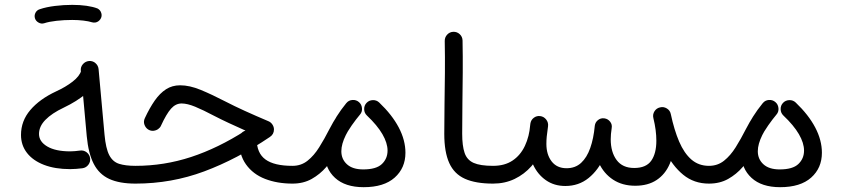

<svg xmlns="http://www.w3.org/2000/svg" viewBox="-20 -740 3478 789"><path d="M66.3 -185.5Q66.3 -143.3 90.9 -111.6Q115.5 -80 160.9 -62.5Q206.4 -45 268.4 -45Q279.6 -45 292.9 -46Q306.2 -47 318.9 -48.6Q333.9 -50.8 343.1 -62.9Q352.4 -75 350.2 -90Q348.1 -104.9 336 -114.2Q323.9 -123.4 308.9 -121.3Q298.2 -119.8 287.6 -118.9Q277 -118 268.4 -118Q208.1 -118 174.2 -138.1Q140.3 -158.1 140.3 -189.5Q140.3 -220.6 166.6 -247.5Q192.9 -274.5 241.9 -297.7Q296.1 -323.5 334.5 -356Q372.9 -388.4 384.9 -430.4Q389.2 -444.8 381.7 -458.2Q374.3 -471.6 359.7 -475.7Q345.3 -480 331.8 -472.6Q318.4 -465.2 314.1 -450.6Q307.3 -426.9 278.3 -404.5Q249.3 -382.1 210.9 -364.6Q142.7 -332.8 104.5 -287.8Q66.3 -242.9 66.3 -185.5ZM312.1 -449.3 336.5 -180.2Q343.1 -109.6 365.2 -66.7Q387.3 -23.9 429 -4.7Q470.6 14.5 536.6 14.5H537.1Q552.6 14.5 563 3.8Q573.4 -7 573.4 -22Q573.4 -37.4 563 -47.9Q552.6 -58.5 537.1 -58.5H536.6Q496 -58.5 469.7 -66.7Q443.3 -75 429 -102.4Q414.7 -129.8 409.5 -187L385.1 -456.1Q383.5 -471.2 371.8 -481Q360.2 -490.8 345.2 -489.2Q330.3 -487.6 320.4 -476Q310.5 -464.3 312.1 -449.3ZM123.6 -664.9Q127.1 -653.6 138.3 -647.3Q149.4 -640.9 161.3 -644.4Q181.5 -651.1 212.3 -654.5Q243.2 -658 276.9 -658Q285.5 -658 292.4 -662.3Q299.4 -666.5 303.6 -673.7Q307.9 -680.8 307.9 -689Q307.9 -701.8 298.7 -710.9Q289.6 -720 276.9 -720Q241.8 -720 206 -715.6Q170.2 -711.2 143.9 -702.3Q131.7 -698.7 125.9 -687.7Q120.2 -676.7 123.6 -664.9ZM245.8 -689Q245.8 -676.3 255 -667.1Q264.1 -658 276.9 -658Q300.4 -658 322.6 -655.4Q344.8 -652.7 358.6 -648.3Q365.3 -646.5 371.7 -647.5Q378.1 -648.4 383.6 -652.2Q389 -655.9 392.8 -661.6Q400.1 -672.9 396.4 -685.8Q392.7 -698.8 380.8 -705.1Q362.5 -712.3 335.5 -716.2Q308.5 -720 276.9 -720Q264.1 -720 255 -710.9Q245.8 -701.8 245.8 -689Z M720.2 -389.5Q687.6 -389.5 662.3 -373.2Q637 -356.9 615.8 -326.6Q594.7 -296.3 575.3 -254.6Q568.8 -240.9 573.5 -227.8Q578.3 -214.6 588.7 -208Q599.2 -201.5 610.3 -202.5Q621.3 -203.5 629.8 -209.5Q638.3 -215.6 641.5 -223.4Q663.9 -272.2 682.9 -293.5Q701.8 -314.8 726.4 -314.8Q749.5 -314.8 781.9 -301.5Q814.4 -288.1 860.2 -263.9Q888 -249.5 919.8 -234.7Q951.6 -220 988.6 -203.4Q876.2 -131.3 765.3 -94.9Q654.4 -58.5 537.1 -58.5Q522 -58.5 511 -47.7Q500.1 -36.9 500.1 -22Q500.1 -7.4 511 3.6Q522 14.5 537.1 14.5Q684.6 14.5 819.2 -35.7Q953.8 -85.9 1088.7 -176.9Q1105.8 -188 1105.8 -208Q1105.8 -218.5 1099.6 -228Q1093.4 -237.5 1083.7 -241.6Q1029.4 -264.6 985.5 -284.6Q941.7 -304.6 906.5 -322.8Q851.3 -351.4 805.2 -370.5Q759.2 -389.5 720.2 -389.5ZM961.9 -168Q961.9 -104.8 990.8 -64.5Q1019.6 -24.1 1069.4 -4.8Q1119.3 14.5 1181.6 14.5H1182.1Q1197.6 14.5 1208 3.8Q1218.4 -7 1218.4 -22Q1218.4 -37.4 1208 -47.9Q1197.6 -58.5 1182.1 -58.5H1181.6Q1106.9 -58.5 1070.9 -84.7Q1034.9 -110.9 1034.9 -168Q1034.9 -183.5 1024.4 -193.9Q1013.9 -204.3 998.4 -204.3Q983.5 -204.3 972.7 -193.9Q961.9 -183.5 961.9 -168Z M1145.6 -22Q1145.6 -7 1156.4 3.8Q1167.2 14.5 1182.1 14.5Q1226.8 14.5 1260.9 -4.7Q1295 -23.9 1320.6 -53.6Q1346.1 -83.3 1364.7 -116Q1383.2 -148.7 1396.4 -176.1Q1407.5 -199.2 1425.5 -224.9Q1443.6 -250.5 1459.2 -269Q1469.1 -280.2 1467.5 -295.7Q1465.9 -311.2 1454.5 -320.6Q1443.1 -330.4 1427.9 -328.9Q1412.7 -327.4 1402.9 -316Q1385.7 -295 1367 -266.5Q1348.3 -238 1333 -208.1Q1313.1 -168.9 1291.7 -134.8Q1270.4 -100.6 1243.9 -79.6Q1217.5 -58.5 1182.1 -58.5Q1167.2 -58.5 1156.4 -47.9Q1145.6 -37.4 1145.6 -22ZM1315.2 -108.5Q1315.2 -47.2 1356.9 -9Q1398.6 29.2 1474.4 29.2Q1557.7 29.2 1601.9 -10.2Q1646.1 -49.6 1646.1 -112.3Q1646.1 -163.9 1618.6 -216.2Q1591.1 -268.4 1538.3 -318.7Q1527.5 -329 1512.1 -328.6Q1496.7 -328.1 1486.4 -317.3Q1476.1 -306.4 1476.5 -291Q1476.9 -275.6 1487.8 -265.3Q1530.5 -224.9 1551.5 -188.6Q1572.6 -152.3 1572.6 -121.1Q1572.6 -88.3 1549.4 -66Q1526.2 -43.8 1472.7 -43.8Q1428.9 -43.8 1405.8 -64.9Q1382.7 -85.9 1382.7 -118.6Q1382.7 -147.8 1401.2 -185.1Q1419.7 -222.5 1458.8 -268.6Q1468.4 -280.2 1467.4 -295.4Q1466.4 -310.6 1455.2 -320.3Q1444 -330.2 1428.3 -329.2Q1412.7 -328.1 1403.3 -316.3Q1356.8 -259.6 1336 -208.3Q1315.2 -156.9 1315.2 -108.5Z M1805.7 -189.9Q1805.7 -115.2 1826.1 -70.2Q1846.4 -25.1 1890.6 -5.3Q1934.8 14.5 2005.9 14.5H2006.3Q2021.8 14.5 2032.2 3.8Q2042.7 -7 2042.7 -22Q2042.7 -37.4 2032.2 -47.9Q2021.8 -58.5 2006.3 -58.5H2005.9Q1953.6 -58.5 1926.3 -70.6Q1899 -82.8 1889.2 -111.8Q1879.3 -140.8 1879.3 -190.9Q1879.3 -252.1 1880.2 -315.1Q1881.2 -378 1881.6 -442.8Q1882.1 -507.7 1880.8 -573.9Q1880.2 -589.3 1869.2 -599.5Q1858.1 -609.8 1842.8 -609.3Q1827.9 -608.7 1817.6 -597.7Q1807.3 -586.7 1807.6 -571.3Q1808.9 -504.9 1808.3 -440.1Q1807.7 -375.2 1806.7 -312.8Q1805.7 -250.4 1805.7 -189.9Z M1969.8 -22Q1969.8 -7 1980.6 3.8Q1991.4 14.5 2006.3 14.5Q2054.9 14.5 2094.8 -4.7Q2134.8 -24 2164.1 -57.3Q2193.3 -90.6 2210.8 -133.4Q2228.3 -176.2 2232.1 -223.3Q2233.2 -238.5 2223.4 -250.1Q2213.5 -261.6 2198.9 -263Q2184.2 -264.4 2172.5 -254.8Q2160.7 -245.1 2159.3 -229.6Q2155.3 -179.3 2137 -140.6Q2118.8 -101.9 2086.3 -80.2Q2053.9 -58.5 2006.3 -58.5Q1991.4 -58.5 1980.6 -47.9Q1969.8 -37.4 1969.8 -22ZM2152.3 -150.9Q2152.3 -103 2170.9 -63Q2189.5 -23 2223.4 0.6Q2257.4 24.3 2303.2 24.3Q2358.3 24.3 2398.8 -8.5Q2439.2 -41.2 2463.4 -95.9Q2487.5 -150.7 2493.8 -215.6Q2495.4 -230.6 2485.8 -241.4Q2476.3 -252.2 2462.3 -253.8Q2448.1 -255.4 2436.9 -246.2Q2425.7 -237 2424.1 -222.3Q2419.3 -170.7 2405.5 -131.7Q2391.8 -92.7 2368 -70.7Q2344.1 -48.7 2308.3 -48.7Q2268.6 -48.7 2246.9 -76.7Q2225.3 -104.7 2225.3 -148.5Q2225.3 -164.1 2226.7 -178.5Q2228 -192.8 2232.1 -221Q2234.1 -236.4 2224.7 -248.5Q2215.3 -260.7 2200.7 -262.8Q2186 -265.1 2173.9 -256.2Q2161.8 -247.3 2159.5 -232Q2155.2 -201.6 2153.7 -185Q2152.3 -168.5 2152.3 -150.9ZM2420.2 -173.6Q2420.2 -115.6 2440.7 -71.2Q2461.2 -26.7 2499.4 -1.7Q2537.6 23.3 2590.3 23.3Q2642.8 23.3 2678.3 -0.3Q2713.9 -23.9 2732.1 -66.4Q2750.2 -108.9 2750.2 -165.7Q2750.2 -182.5 2749.1 -198Q2748 -213.5 2744.9 -231.3Q2741.8 -249.1 2736.5 -271.4Q2732.9 -286.6 2719.7 -294.4Q2706.5 -302.2 2691.9 -298.6Q2677.6 -295.4 2669.5 -282.7Q2661.4 -269.9 2664.9 -255Q2671.2 -229.2 2674.2 -206.1Q2677.2 -183 2677.2 -161.7Q2677.2 -109.1 2656.1 -79.4Q2635 -49.7 2586.1 -49.7Q2538.1 -49.7 2513.9 -82.4Q2489.7 -115.1 2489.7 -167.8Q2489.7 -188 2493.7 -213.9Q2496.3 -228.5 2487.2 -240Q2478.2 -251.5 2464 -253.6Q2449.8 -255.7 2438.1 -247.1Q2426.5 -238.5 2424.3 -223.9Q2420.2 -195.5 2420.2 -173.6ZM2664.9 -255Q2683 -181.3 2713 -119.9Q2743 -58.5 2787.4 -22Q2831.9 14.5 2893.1 14.5H2893.6Q2909 14.5 2919.4 3.8Q2929.9 -7 2929.9 -22Q2929.9 -37.4 2919.4 -47.9Q2909 -58.5 2893.6 -58.5H2893.1Q2851.2 -58.5 2821.2 -84.4Q2791.3 -110.4 2770.8 -158.3Q2750.4 -206.1 2736.5 -271.5Q2733.5 -286.4 2720 -294.5Q2706.5 -302.6 2691.9 -298.6Q2677.8 -295 2669.6 -282.5Q2661.3 -269.9 2664.9 -255Z M2857.1 -22Q2857.1 -7 2867.8 3.8Q2878.6 14.5 2893.6 14.5Q2938.2 14.5 2972.3 -4.7Q3006.4 -23.9 3032 -53.6Q3057.6 -83.3 3076.1 -116Q3094.6 -148.7 3107.8 -176.1Q3118.9 -199.2 3137 -224.9Q3155 -250.5 3170.6 -269Q3180.5 -280.2 3179 -295.7Q3177.4 -311.2 3166 -320.6Q3154.5 -330.4 3139.3 -328.9Q3124.1 -327.4 3114.3 -316Q3097.2 -295 3078.4 -266.5Q3059.7 -238 3044.4 -208.1Q3024.5 -168.9 3003.2 -134.8Q2981.8 -100.6 2955.4 -79.6Q2928.9 -58.5 2893.6 -58.5Q2878.6 -58.5 2867.8 -47.9Q2857.1 -37.4 2857.1 -22ZM3026.7 -108.5Q3026.7 -47.2 3068.4 -9Q3110 29.2 3185.8 29.2Q3269.2 29.2 3313.4 -10.2Q3357.5 -49.6 3357.5 -112.3Q3357.5 -163.9 3330 -216.2Q3302.5 -268.4 3249.8 -318.7Q3238.9 -329 3223.5 -328.6Q3208.1 -328.1 3197.8 -317.3Q3187.5 -306.4 3187.9 -291Q3188.4 -275.6 3199.2 -265.3Q3241.9 -224.9 3263 -188.6Q3284.1 -152.3 3284.1 -121.1Q3284.1 -88.3 3260.8 -66Q3237.6 -43.8 3184.1 -43.8Q3140.3 -43.8 3117.2 -64.9Q3094.1 -85.9 3094.1 -118.6Q3094.1 -147.8 3112.6 -185.1Q3131.1 -222.5 3170.2 -268.6Q3179.8 -280.2 3178.8 -295.4Q3177.9 -310.6 3166.6 -320.3Q3155.4 -330.2 3139.7 -329.2Q3124.1 -328.1 3114.7 -316.3Q3068.2 -259.6 3047.5 -208.3Q3026.7 -156.9 3026.7 -108.5Z"/></svg>

Font: Mikhak VF
Style: Regular
Weight: 100
Designer: Amin Abedi
Version: Version 3.001